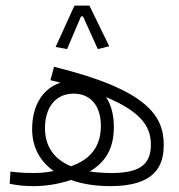

<svg xmlns="http://www.w3.org/2000/svg" viewBox="-20 -649 626 671"><path d="M97.2 1.5C137.2 1.5 183.1 -4.9 228 -20C267.6 -5.9 314.5 1.5 365.7 1.5C522.9 1.5 552.2 -69.8 552.2 -142.6C552.2 -241.7 499 -334.5 168.9 -415.5L156.2 -368.7C168.5 -365.7 180.2 -362.8 191.4 -359.9C132.3 -341.3 92.3 -283.7 92.3 -197.8C92.3 -134.3 120.1 -85 167.5 -51.3C146 -46.9 122.6 -44.4 99.1 -44.4C70.3 -44.4 47.4 -45.4 16.6 -49.3L13.7 -6.8C40.5 -1 68.4 1.5 97.2 1.5ZM228 -67.9C169.9 -92.3 137.2 -136.2 137.2 -201.2C137.2 -273.4 173.8 -321.8 237.8 -321.8C290 -321.8 332.5 -286.6 332.5 -209C332.5 -133.8 293 -90.8 228 -67.9ZM293.5 -49.8C353.5 -85 377.9 -135.7 377.9 -205.1C377.9 -248 368.2 -283.2 350.6 -309.6C485.8 -253.4 507.3 -196.3 507.3 -143.1C507.3 -69.8 462.4 -44.4 369.6 -44.4C342.3 -44.4 316.4 -46.4 293.5 -49.8ZM292.5 -629.4H240.2L174.3 -484.9L214.4 -477.5L263.2 -591.8H270L321.8 -477.5L361.8 -487.3Z"/></svg>

Font: Cascadia Mono PL ExtraLight
Style: Regular
Weight: 200
Monospace: yes
Designer: Aaron Bell
Foundry: Saja Typeworks
Version: Version 2404.023